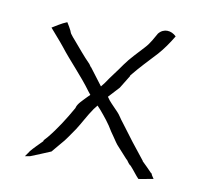

<svg xmlns="http://www.w3.org/2000/svg" viewBox="-63 -557 692 642"><g transform="rotate(10 283.5 -235.5)"><path d="M59 8 76 5C98 -4 121 -13 144 -23L170 -54C185 -70 197 -90 212 -111C227 -134 240 -161 258 -187L269 -201L281 -188C297 -169 314 -149 329 -123C335 -114 344 -102 351 -91C352 -90 355 -86 357 -83C367 -72 384 -53 396 -40H397C402 -33 406 -27 411 -23H412C425 -9 436 7 446 17L458 15C471 13 484 10 496 8L488 -4L487 -8C487 -8 486 -9 484 -10C473 -22 462 -32 450 -44V-45C420 -82 390 -121 362 -159C352 -171 346 -183 338 -191C328 -202 317 -212 306 -225L298 -236L332 -273C340 -286 350 -302 359 -317V-319C384 -350 412 -379 438 -407C455 -426 471 -449 486 -474C469 -491 443 -494 426 -473C417 -458 408 -438 391 -420C372 -399 347 -374 331 -351C314 -326 295 -303 280 -280L269 -266L225 -324V-323C222 -328 218 -332 218 -333C195 -356 176 -380 156 -403C150 -410 146 -414 142 -420C142 -420 140 -421 136 -432C132 -440 127 -449 121 -458C101 -450 86 -439 72 -431C87 -413 104 -395 120 -375C154 -331 196 -290 231 -242L239 -232L230 -223C216 -208 202 -196 198 -182V-181L197 -179C175 -140 151 -102 123 -68C119 -64 114 -58 112 -56L111 -52C99 -40 81 -22 72 -11L71 -9Z"/></g></svg>

Font: SolarCharger
Style: 150
Weight: 100
Designer: Mew Too
Foundry: Cannot Into Space Fonts/KineticPlasma Fonts
Version: Version 1.100